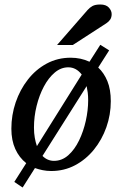

<svg xmlns="http://www.w3.org/2000/svg" viewBox="-20 -752 546 858"><path d="M475.1 -299.8Q475.1 -239.3 455.3 -183.3Q435.5 -127.4 399.7 -83.3Q363.8 -39.1 315.2 -13.4Q266.6 12.2 209 12.2Q189 12.2 170.9 8.5Q152.8 4.9 136.2 -1L81.1 85.9L43.9 61L97.2 -22.9Q65.9 -47.4 48.3 -86.2Q30.8 -125 30.8 -176.8Q30.8 -237.8 50 -294.4Q69.3 -351.1 104.5 -396.2Q139.6 -441.4 188.5 -467.8Q237.3 -494.1 295.9 -494.1Q341.3 -494.1 379.9 -476.1L428.2 -551.8L467.8 -526.9L418.9 -450.2Q444.8 -426.3 460 -389.2Q475.1 -352.1 475.1 -299.8ZM345.2 -418.9Q320.3 -451.2 285.2 -451.2Q252.4 -451.2 224.6 -427.7Q196.8 -404.3 176 -365.2Q155.3 -326.2 143.6 -278.6Q131.8 -231 131.8 -182.1Q131.8 -156.7 135.5 -136.2Q139.2 -115.7 145 -99.1ZM374 -304.2Q374 -322.3 372.1 -337.9Q370.1 -353.5 367.2 -367.2L169.9 -55.2Q191.9 -33.2 221.2 -33.2Q256.8 -33.2 285.2 -58.3Q313.5 -83.5 333.3 -124.3Q353 -165 363.5 -212.4Q374 -259.8 374 -304.2ZM479 -689Q479 -674.8 472.7 -665Q466.3 -655.3 455.1 -647.9L305.2 -550.8H234.9L371.1 -707Q380.9 -718.3 393.3 -725.1Q405.8 -731.9 428.2 -731.9Q454.1 -731.9 466.6 -718Q479 -704.1 479 -689Z"/></svg>

Font: Charis
Style: Italic
Weight: 400
Italic angle: -11°
Designer: Walt Agee, Miriam Martin, Annie Olsen, Victor Gaultney, Lorna Priest, Alan Ward, Bob Hallissy, Martin Hosken, Sharon Cor
Foundry: SIL Global
Version: Version 7.000